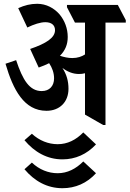

<svg xmlns="http://www.w3.org/2000/svg" viewBox="-20 -651 683 1012"><path d="M225 -67C294 -67 341 -113 341 -183C341 -224 331 -259 309 -293C335 -273 364 -261 396 -261C407 -261 418 -262 428 -265V-47L524 8H536V-532H643V-545L601 -625H333V-613L375 -532H428V-364C411 -353 389 -345 361 -345C339 -345 317 -350 296 -357C324 -385 337 -417 337 -456C337 -501 321 -542 295 -574C266 -608 224 -631 176 -631C141 -631 109 -623 76 -608L124 -506C159 -523 193 -534 219 -534C252 -534 270 -518 270 -492C270 -452 224 -422 139 -393L184 -295C204 -302 223 -310 239 -318C255 -294 265 -267 265 -238C265 -198 241 -171 200 -171C136 -171 100 -228 65 -334L9 -315C49 -178 107 -67 225 -67ZM309 189C377 189 438 162 486 110L419 47C380 87 335 109 284 109C235 109 187 90 148 54L109 88C162 151 229 189 309 189ZM309 341C377 341 438 315 486 262L419 200C380 239 335 262 284 262C235 262 187 243 148 206L109 241C162 304 229 341 309 341Z"/></svg>

Font: Noto Serif Devanagari ExtraCondensed
Style: Bold
Weight: 700
Width: 2
Designer: Universal Thirst, Indian Type Foundry and the Monotype Design Team
Foundry: Monotype Imaging Inc.
Version: Version 2.004